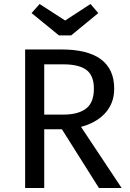

<svg xmlns="http://www.w3.org/2000/svg" viewBox="-20 -935 647 955"><path d="M548 -494Q548 -455 535.5 -424Q523 -393 500.5 -369.5Q478 -346 448 -329.5Q418 -313 383 -304L585 0H472L288 -292H200V0H105V-689H286Q416 -689 482 -640Q548 -591 548 -494ZM447 -494Q447 -559 410 -587Q373 -615 295 -615H200V-365H296Q368 -365 407.5 -394.5Q447 -424 447 -494ZM304 -833 430 -915 469 -870 334 -759H273L137 -870L177 -915Z"/></svg>

Font: Feura Sans
Style: Regular
Weight: 400
Designer: Carrois Corporate & Edenspiekermann
Foundry: Carrois Corporate GbR & Edenspiekermann AG
Version: Version 1.001